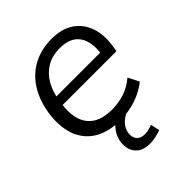

<svg xmlns="http://www.w3.org/2000/svg" viewBox="-198 -629 939 939"><g transform="rotate(-45 272.0 -159.0)"><path d="M273.3 8.9Q190.2 8.9 135.6 -24.7Q81.1 -58.4 59.2 -120.6Q37.4 -182.8 50.4 -267.3Q62.9 -344.3 98.6 -398.8Q134.3 -453.3 189.7 -482.3Q245.1 -511.3 316 -511.3Q385.3 -511.3 430.4 -481.1Q475.5 -451 494.5 -397.6Q513.4 -344.2 502.5 -273.4L498 -244H108.7L116.6 -295.2H452.9L434.9 -280.8Q447 -362.9 415.9 -406.8Q384.8 -450.7 311.5 -450.7Q258.9 -450.7 220.7 -427.5Q182.6 -404.3 159.5 -363.9Q136.5 -323.5 129.5 -271.9L126.1 -248.5Q113.5 -156.2 152.8 -106.5Q192 -56.8 281.4 -56.8Q324.6 -56.8 366.6 -70.2Q408.6 -83.6 444.7 -114.9L473.3 -57.9Q433.3 -25.8 381.1 -8.4Q328.8 8.9 273.3 8.9ZM294.3 192.3Q247.6 192.3 222.5 167.4Q197.3 142.4 197.3 102.1Q197.3 56.2 227.5 19.5Q257.6 -17.2 304 -36.2L329 0Q291.4 15.1 273.3 39.7Q255.1 64.4 255.1 90.5Q255.1 113.7 268.9 127.7Q282.6 141.8 308.3 141.8Q321.2 141.8 334.2 138.8Q347.3 135.8 362.3 129.7L372.7 176.9Q356.1 182.8 336.2 187.6Q316.2 192.3 294.3 192.3Z"/></g></svg>

Font: Mulish ExtraLight
Style: Italic
Weight: 200
Italic angle: -9°
Designer: Vernon Adams
Foundry: Vernon Adams
Version: Version 3.603